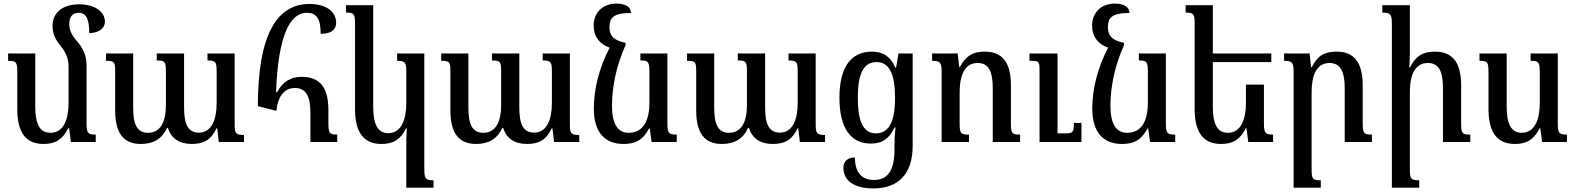

<svg xmlns="http://www.w3.org/2000/svg" viewBox="-20 -789 8760 1067"><path d="M461 -104V-423C461 -480 443 -521 403 -566C376 -596 365 -626 365 -656C365 -692 381 -718 417 -718C460 -718 476 -682 476 -605C526 -606 563 -629 563 -669C563 -722 509 -765 421 -765C333 -765 272 -724 272 -644C272 -603 287 -570 316 -535C345 -500 361 -465 361 -419V-217C361 -127 334 -51 261 -51C197 -51 176 -105 176 -199V-492H25V-451C71 -451 76 -444 76 -387V-183C76 -48 127 11 222 11C288 11 327 -13 359 -76H364L374 0H512V-41C470 -41 461 -48 461 -104Z M1133 -492V-453C1180 -453 1184 -444 1184 -389V-216C1184 -125 1156 -52 1085 -52C1025 -52 1003 -98 1003 -191V-492H851V-453C898 -453 902 -446 902 -389V-203C902 -116 874 -51 802 -51C740 -51 720 -101 720 -191V-492H569V-451C615 -451 620 -446 620 -392V-176C620 -48 667 11 763 11C827 11 879 -13 908 -78H913C932 -20 975 11 1046 11C1111 11 1153 -11 1183 -76H1187L1196 0H1336V-39C1289 -39 1284 -48 1284 -100V-492Z M1516 -173C1522 -245 1556 -300 1618 -300C1682 -300 1705 -252 1705 -161V0H1854V-41C1810 -41 1805 -48 1805 -110V-177C1805 -303 1758 -362 1656 -362C1594 -362 1550 -333 1520 -277H1514C1526 -592 1591 -718 1685 -718C1738 -718 1762 -687 1762 -601C1818 -601 1848 -622 1848 -663C1848 -722 1795 -767 1700 -767C1522 -767 1413 -603 1413 -199Z M2238 254H2389V213C2347 213 2338 206 2338 150V-492H2187V-451C2231 -451 2238 -444 2238 -386V-217C2238 -127 2211 -49 2138 -49C2075 -49 2054 -105 2054 -199V-760H1903V-719C1948 -719 1953 -712 1953 -655V-183C1953 -48 2005 11 2100 11C2166 11 2205 -13 2237 -76H2241C2240 -54 2238 -31 2238 -8Z M2996 -492V-453C3043 -453 3047 -444 3047 -389V-216C3047 -125 3019 -52 2948 -52C2888 -52 2866 -98 2866 -191V-492H2714V-453C2761 -453 2765 -446 2765 -389V-203C2765 -116 2737 -51 2665 -51C2603 -51 2583 -101 2583 -191V-492H2432V-451C2478 -451 2483 -446 2483 -392V-176C2483 -48 2530 11 2626 11C2690 11 2742 -13 2771 -78H2776C2795 -20 2838 11 2909 11C2974 11 3016 -11 3046 -76H3050L3059 0H3199V-39C3152 -39 3147 -48 3147 -100V-492Z M3444 11C3510 11 3552 -9 3587 -75H3591L3601 0H3741V-41C3697 -41 3689 -48 3689 -104V-492H3539V-453C3583 -453 3589 -446 3589 -388V-217C3589 -128 3560 -51 3474 -51C3410 -51 3381 -105 3381 -201C3381 -309 3406 -426 3456 -537V-551C3389 -565 3367 -591 3367 -637C3367 -689 3387 -717 3487 -717C3485 -749 3460 -769 3405 -769C3326 -769 3279 -715 3279 -647C3279 -585 3313 -543 3368 -524C3308 -410 3280 -290 3280 -185C3280 -49 3346 11 3444 11Z M4362 -492V-453C4409 -453 4413 -444 4413 -389V-216C4413 -125 4385 -52 4314 -52C4254 -52 4232 -98 4232 -191V-492H4080V-453C4127 -453 4131 -446 4131 -389V-203C4131 -116 4103 -51 4031 -51C3969 -51 3949 -101 3949 -191V-492H3798V-451C3844 -451 3849 -446 3849 -392V-176C3849 -48 3896 11 3992 11C4056 11 4108 -13 4137 -78H4142C4161 -20 4204 11 4275 11C4340 11 4382 -11 4412 -76H4416L4425 0H4565V-39C4518 -39 4513 -48 4513 -100V-492Z M4834 258C4967 258 5052 183 5052 21V-492H4973L4960 -414H4955C4929 -474 4889 -502 4825 -502C4708 -502 4645 -414 4645 -246C4645 -75 4709 9 4820 9C4885 9 4922 -20 4951 -80H4957C4952 -44 4951 -16 4951 15V40C4951 164 4910 211 4837 211C4766 211 4731 166 4731 86C4690 86 4667 108 4667 143C4667 213 4723 258 4834 258ZM4848 -48C4772 -48 4747 -125 4747 -245C4747 -365 4772 -444 4851 -444C4922 -444 4954 -378 4954 -245C4954 -96 4910 -48 4848 -48Z M5649 -41C5603 -41 5598 -48 5598 -105V-314C5598 -444 5549 -502 5452 -502C5387 -502 5348 -480 5314 -416H5311L5302 -492H5160V-451C5204 -451 5213 -443 5213 -389V0H5365V-41C5319 -41 5313 -48 5313 -103V-275C5313 -369 5340 -439 5413 -439C5477 -439 5497 -387 5497 -299V0H5649ZM5990 -106H5948C5948 -52 5941 -48 5900 -48H5857V-492H5701V-451H5716C5751 -451 5757 -445 5757 -405V0H5990Z M6214 11C6280 11 6322 -9 6357 -75H6361L6371 0H6511V-41C6467 -41 6459 -48 6459 -104V-492H6309V-453C6353 -453 6359 -446 6359 -388V-217C6359 -128 6330 -51 6244 -51C6180 -51 6151 -105 6151 -201C6151 -309 6176 -426 6226 -537V-551C6159 -565 6137 -591 6137 -637C6137 -689 6157 -717 6257 -717C6255 -749 6230 -769 6175 -769C6096 -769 6049 -715 6049 -647C6049 -585 6083 -543 6138 -524C6078 -410 6050 -290 6050 -185C6050 -49 6116 11 6214 11Z M7004 -319H6904V-217C6904 -127 6877 -51 6804 -51C6741 -51 6720 -105 6720 -199V-444H7045V-492H6720V-760H6569V-719C6614 -719 6619 -712 6619 -655V-183C6619 -48 6671 11 6766 11C6832 11 6871 -13 6903 -76H6907L6917 0H7055V-41C7013 -41 7004 -48 7004 -104Z M7604 -41C7559 -41 7553 -48 7553 -105V-314C7553 -444 7504 -502 7408 -502C7343 -502 7303 -482 7270 -416H7266L7258 -492H7116V-451C7160 -451 7169 -443 7169 -389V254H7320V213C7275 213 7269 206 7269 151V-275C7269 -369 7295 -439 7369 -439C7432 -439 7453 -385 7453 -299V0H7604Z M8151 -41C8105 -41 8100 -48 8100 -105V-314C8100 -444 8051 -502 7954 -502C7889 -502 7849 -480 7816 -415H7812C7813 -441 7815 -466 7815 -492V-760H7662V-719C7706 -719 7715 -711 7715 -657V254H7867V213C7821 213 7815 206 7815 151V-275C7815 -370 7842 -439 7915 -439C7979 -439 7999 -387 7999 -299V0H8151Z M8399 11C8465 11 8504 -13 8536 -76H8540L8550 0H8688V-41C8646 -41 8637 -48 8637 -104V-492H8486V-451C8530 -451 8537 -444 8537 -386V-217C8537 -127 8510 -51 8437 -51C8374 -51 8353 -107 8353 -199V-492H8202V-451C8247 -451 8252 -444 8252 -387V-183C8252 -48 8304 11 8399 11Z"/></svg>

Font: Noto Serif Armenian SemiCondensed Medium
Style: Regular
Weight: 500
Width: 4
Designer: Monotype Design Team
Foundry: Monotype Imaging Inc.
Version: Version 2.008